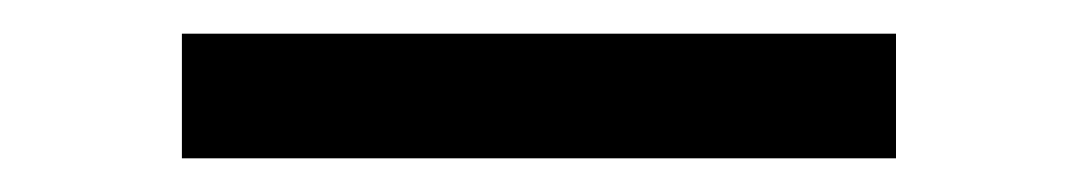

<svg xmlns="http://www.w3.org/2000/svg" viewBox="-20 -397 640 114"><path d="M88 -303V-377H512V-303Z"/></svg>

Font: Bmono
Style: Regular
Weight: 400
Monospace: yes
Designer: Belleve Invis
Foundry: Belleve Invis
Version: Version 11.2.2; ttfautohint (v1.8.2)